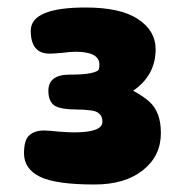

<svg xmlns="http://www.w3.org/2000/svg" viewBox="-20 -492 493 512"><path d="M243 -306Q240 -301 222 -297Q204 -293 166 -293Q109 -293 109 -250Q109 -221 126 -210Q143 -200 184 -200Q204 -200 218 -198Q231 -197 239 -193Q247 -188 250 -182Q253 -176 253 -167Q253 -139 177 -139Q163 -139 137 -141Q110 -144 97 -144Q72 -144 58 -131Q44 -119 44 -83Q44 -41 88 -20Q131 0 232 0Q313 0 361 -38Q409 -76 409 -137Q409 -167 401 -187Q393 -208 378 -221Q363 -235 335 -250Q395 -291 395 -361Q395 -410 348 -441Q302 -472 208 -472Q62 -472 62 -410Q62 -349 112 -349Q122 -349 145 -351Q168 -354 181 -354Q245 -354 245 -320Q245 -310 243 -306Z"/></svg>

Font: Coiny 2.0
Style: Regular
Weight: 400
Version: Version 1.001 July 11, 2018